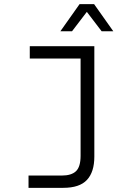

<svg xmlns="http://www.w3.org/2000/svg" viewBox="-20 -752 640 922"><path d="M117 150V91H277Q323 91 345 70Q367 49 367 -4V-471H123V-530H433V0Q433 74 397.5 112Q362 150 284 150ZM270 -602 362 -732H432L524 -602H468L397 -695L326 -602Z"/></svg>

Font: Geist Mono Light
Style: Regular
Weight: 300
Monospace: yes
Designer: Basement.studio, Andrés Briganti, Mateo Zaragoza
Foundry: Basement.studio, Vercel, Andrés Briganti, Guido Ferreyra, Mateo Zaragoza
Version: Version 1.500; ttfautohint (v1.8.4.7-5d5b)